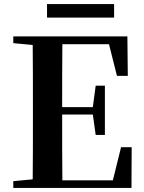

<svg xmlns="http://www.w3.org/2000/svg" viewBox="-20 -919 706 939"><path d="M210 -833H538V-899H210ZM552 -548H605L603 -741H45V-708L140 -699C141 -597 141 -496 141 -394V-346C141 -243 141 -141 140 -42L45 -33V0H623L624 -199H572L532 -37H285C284 -140 284 -245 284 -359H434L448 -259H493V-500H448L434 -395H284C284 -502 284 -604 285 -703H513Z"/></svg>

Font: Noto Serif CJK HK
Style: Bold
Weight: 700
Designer: Ryoko NISHIZUKA 西塚涼子 (kana & ideographs); Frank Grießhammer (Latin, Greek & Cyrillic); Wenlong ZHANG 张文龙 (bopomofo); San
Foundry: Adobe
Version: Version 2.001;hotconv 1.1.0;makeotfexe 2.6.0